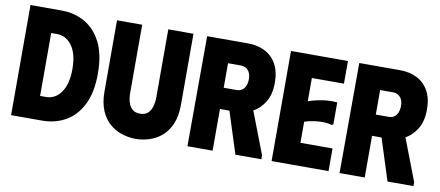

<svg xmlns="http://www.w3.org/2000/svg" viewBox="-65 -946 2753 1202"><g transform="rotate(10 1311.5 -344.5)"><path d="M242 -700H45V0H242Q325 0 391 -37.5Q457 -75 496 -152.5Q535 -230 535 -350Q535 -471 496 -548Q457 -625 391 -662.5Q325 -700 242 -700ZM240 -150H203V-550H240Q298 -550 335.5 -498.5Q373 -447 373 -350Q373 -255 336 -202.5Q299 -150 240 -150Z M1081 -248V-700H921V-270Q921 -235 912.5 -207.5Q904 -180 886 -164.5Q868 -149 838 -149Q808 -149 789.5 -164.5Q771 -180 763 -207.5Q755 -235 755 -270V-700H595V-248Q595 -176 616.5 -126Q638 -76 673.5 -46Q709 -16 752 -2.5Q795 11 838 11Q881 11 924 -2.5Q967 -16 1002.5 -46Q1038 -76 1059.5 -126Q1081 -176 1081 -248Z M1168 -700H1326V0H1166ZM1428 -700Q1488 -700 1535 -676.5Q1582 -653 1609 -605.5Q1636 -558 1636 -486Q1636 -412 1606 -363Q1576 -314 1528.5 -289.5Q1481 -265 1428 -265H1245V-700ZM1326 -400H1407Q1428 -400 1442.5 -410Q1457 -420 1464.5 -438.5Q1472 -457 1472 -480Q1472 -503 1464.5 -520Q1457 -537 1442.5 -546.5Q1428 -556 1407 -556H1326ZM1359 -350H1511L1636 -25V0H1471Z M2063 -700V-556H1859V-408Q1889 -419 1921 -425.5Q1953 -432 1984 -434Q2015 -436 2042 -433V-294L2032 -288Q2011 -295 1983.5 -296Q1956 -297 1924 -293Q1892 -289 1859 -278V-144H2063V0H1701V-700Z M2135 -700H2293V0H2133ZM2395 -700Q2455 -700 2502 -676.5Q2549 -653 2576 -605.5Q2603 -558 2603 -486Q2603 -412 2573 -363Q2543 -314 2495.5 -289.5Q2448 -265 2395 -265H2212V-700ZM2293 -400H2374Q2395 -400 2409.5 -410Q2424 -420 2431.5 -438.5Q2439 -457 2439 -480Q2439 -503 2431.5 -520Q2424 -537 2409.5 -546.5Q2395 -556 2374 -556H2293ZM2326 -350H2478L2603 -25V0H2438Z"/></g></svg>

Font: Phudu
Style: Bold
Weight: 700
Version: Version 1.005;gftools[0.9.23]